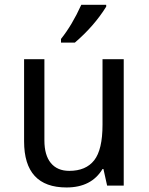

<svg xmlns="http://www.w3.org/2000/svg" viewBox="-20 -786 630 813"><path d="M433.6 0 418 -70.3H414.1Q367.2 7.8 261.7 7.8Q171.9 7.8 127 -41Q82 -89.8 82 -187.5V-535.2H168V-191.4Q168 -128.9 195.3 -95.7Q222.7 -62.5 273.4 -62.5Q343.8 -62.5 378.9 -107.4Q414.1 -152.3 414.1 -257.8V-535.2H503.9V0ZM238.3 -621.1Q285.2 -679.7 324.2 -765.6H429.7V-757.8Q378.9 -675.8 296.9 -605.5H238.3Z"/></svg>

Font: Droid Sans Fallback
Style: Regular
Weight: 400
Designer: Steve Matteson
Foundry: Ascender Corporation
Version: 3.00 (Khmer version)